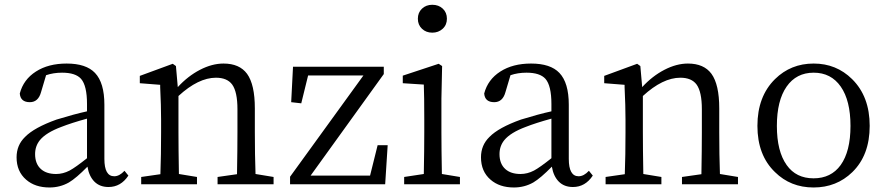

<svg xmlns="http://www.w3.org/2000/svg" viewBox="-20 -787 3785 820"><path d="M191.4 13.7Q129.9 13.7 91.8 -19.5Q50.8 -54.7 50.8 -115.2Q50.8 -167 86.9 -202.1Q126 -242.2 221.7 -276.4Q297.9 -299.8 351.6 -311.5V-342.8Q351.6 -420.9 326.2 -450.2Q302.7 -476.6 245.1 -476.6Q208 -476.6 176.8 -465.8L155.3 -393.6Q143.6 -350.6 107.4 -350.6Q67.4 -350.6 64.5 -387.7Q80.1 -447.3 133.3 -481.4Q186.5 -515.6 264.6 -515.6Q347.7 -515.6 385.7 -475.6Q425.8 -433.6 425.8 -339.8V-108.4Q425.8 -34.2 467.8 -34.2Q490.2 -34.2 511.7 -57.6L528.3 -37.1Q496.1 11.7 443.4 11.7Q406.2 11.7 383.3 -11.2Q360.4 -34.2 353.5 -75.2Q305.7 -26.4 274.4 -7.8Q236.3 13.7 191.4 13.7ZM219.7 -43.9Q249 -43.9 277.3 -58.6Q302.7 -72.3 351.6 -111.3V-280.3Q284.2 -261.7 242.2 -245.1Q176.8 -220.7 150.4 -188.5Q129.9 -163.1 129.9 -128.9Q129.9 -86.9 155.3 -64.5Q178.7 -43.9 219.7 -43.9Z M583 0V-31.2L665 -43Q668 -125 668 -222.7V-276.4Q668 -334 664.1 -415Q664.1 -421.9 664.1 -424.8L577.1 -431.6V-462.9L717.8 -514.6L731.4 -504.9L739.3 -415Q782.2 -461.9 834 -488.8Q885.7 -515.6 934.6 -515.6Q1002.9 -515.6 1035.2 -471.7Q1068.4 -425.8 1068.4 -324.2V-222.7Q1068.4 -125 1071.3 -43.9L1148.4 -31.2V0H909.2V-31.2L992.2 -43Q994.1 -150.4 994.1 -222.7V-320.3Q994.1 -394.5 971.7 -425.8Q950.2 -455.1 902.3 -455.1Q827.1 -455.1 742.2 -377V-222.7Q742.2 -151.4 744.1 -43.9L821.3 -31.2V0Z M1218.8 0V-32.2L1532.2 -464.8H1295.9L1266.6 -345.7L1223.6 -350.6L1231.4 -502H1619.1V-470.7L1306.6 -37.1H1560.5L1592.8 -167H1635.7L1625 0Z M1706.1 0V-31.2L1790 -43.9Q1792 -151.4 1792 -222.7V-277.3Q1792 -377 1790 -425.8L1700.2 -431.6V-463.9L1853.5 -514.6L1868.2 -504.9L1865.2 -366.2V-222.7Q1865.2 -151.4 1867.2 -43.9L1944.3 -31.2V0ZM1826.2 -766.6Q1853.5 -766.6 1871.1 -750Q1888.7 -733.4 1888.7 -707Q1888.7 -680.7 1870.6 -664.1Q1852.5 -647.5 1826.2 -647.5Q1799.8 -647.5 1782.2 -664.1Q1764.6 -680.7 1764.6 -707Q1764.6 -733.4 1782.2 -750Q1799.8 -766.6 1826.2 -766.6Z M2174.8 13.7Q2113.3 13.7 2075.2 -19.5Q2034.2 -54.7 2034.2 -115.2Q2034.2 -167 2070.3 -202.1Q2109.4 -242.2 2205.1 -276.4Q2281.2 -299.8 2335 -311.5V-342.8Q2335 -420.9 2309.6 -450.2Q2286.1 -476.6 2228.5 -476.6Q2191.4 -476.6 2160.2 -465.8L2138.7 -393.6Q2127 -350.6 2090.8 -350.6Q2050.8 -350.6 2047.9 -387.7Q2063.5 -447.3 2116.7 -481.4Q2169.9 -515.6 2248 -515.6Q2331.1 -515.6 2369.1 -475.6Q2409.2 -433.6 2409.2 -339.8V-108.4Q2409.2 -34.2 2451.2 -34.2Q2473.6 -34.2 2495.1 -57.6L2511.7 -37.1Q2479.5 11.7 2426.8 11.7Q2389.6 11.7 2366.7 -11.2Q2343.8 -34.2 2336.9 -75.2Q2289.1 -26.4 2257.8 -7.8Q2219.7 13.7 2174.8 13.7ZM2203.1 -43.9Q2232.4 -43.9 2260.7 -58.6Q2286.1 -72.3 2335 -111.3V-280.3Q2267.6 -261.7 2225.6 -245.1Q2160.2 -220.7 2133.8 -188.5Q2113.3 -163.1 2113.3 -128.9Q2113.3 -86.9 2138.7 -64.5Q2162.1 -43.9 2203.1 -43.9Z M2566.4 0V-31.2L2648.4 -43Q2651.4 -125 2651.4 -222.7V-276.4Q2651.4 -334 2647.5 -415Q2647.5 -421.9 2647.5 -424.8L2560.5 -431.6V-462.9L2701.2 -514.6L2714.8 -504.9L2722.7 -415Q2765.6 -461.9 2817.4 -488.8Q2869.1 -515.6 2918 -515.6Q2986.3 -515.6 3018.6 -471.7Q3051.8 -425.8 3051.8 -324.2V-222.7Q3051.8 -125 3054.7 -43.9L3131.8 -31.2V0H2892.6V-31.2L2975.6 -43Q2977.5 -150.4 2977.5 -222.7V-320.3Q2977.5 -394.5 2955.1 -425.8Q2933.6 -455.1 2885.7 -455.1Q2810.5 -455.1 2725.6 -377V-222.7Q2725.6 -151.4 2727.5 -43.9L2804.7 -31.2V0Z M3290 -51.8Q3214.8 -124 3214.8 -249.5Q3214.8 -375 3290 -449.2Q3357.4 -515.6 3455.1 -515.6Q3551.8 -515.6 3619.1 -449.2Q3694.3 -375 3694.3 -249.5Q3694.3 -124 3620.1 -51.8Q3552.7 13.7 3454.6 13.7Q3356.4 13.7 3290 -51.8ZM3570.3 -82Q3612.3 -140.6 3612.3 -249Q3612.3 -357.4 3570.8 -417Q3529.3 -476.6 3455.1 -476.6Q3380.9 -476.6 3339.4 -417Q3297.9 -357.4 3297.9 -249Q3297.9 -140.6 3339.8 -82Q3379.9 -25.4 3454.6 -25.4Q3529.3 -25.4 3570.3 -82Z"/></svg>

Font: Bpmf Zihi Only R
Style: R
Weight: 400
Foundry: But Ko
Version: Version 1.320